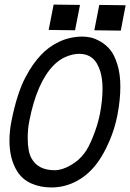

<svg xmlns="http://www.w3.org/2000/svg" viewBox="-20 -806 564 832"><path d="M212.4 -786.1 326.7 -784.7 305.2 -674.8 190.9 -676.3ZM410.2 -784.7 524.4 -783.2 503.4 -673.3 388.7 -674.8ZM335.4 -647.5Q354 -647.5 372.8 -643.6Q391.6 -639.6 415.8 -625.7Q439.9 -611.8 458 -589.6Q476.1 -567.4 488.8 -526.1Q501.5 -484.9 501.5 -430.7Q501.5 -374.5 489.3 -310.1L488.3 -304.7Q477.1 -248 454.1 -194.8Q431.2 -141.6 404.8 -104.5Q366.7 -51.3 314.5 -22.5Q262.2 6.3 202.1 6.3Q154.8 6.3 115.7 -11Q76.7 -28.3 54.7 -63.5Q21 -117.2 21 -196.3Q21 -237.8 29.3 -279.3Q41 -339.4 56.4 -387.7Q71.8 -436 89.6 -469.7Q107.4 -503.4 122.8 -525.1Q138.2 -546.9 156.7 -566.9Q189.5 -602.5 235.1 -624.5Q280.8 -646.5 335.4 -647.5ZM116.7 -119.6Q145 -68.4 216.8 -68.4Q248.5 -68.4 285.6 -89.6Q322.8 -110.8 345.2 -141.6Q363.3 -164.1 383.3 -214.4Q403.3 -264.6 411.6 -306.2L413.6 -315.4Q424.3 -373.5 424.3 -420.9Q424.3 -465.3 414.6 -496.6Q401.9 -537.1 379.4 -554.9Q356.9 -572.8 323.7 -572.8Q296.4 -572.8 266.4 -560.3Q236.3 -547.9 211.4 -522Q139.2 -447.3 106.9 -281.2Q100.1 -248 100.1 -208Q100.1 -148.4 116.7 -119.6Z"/></svg>

Font: Fantasque Sans Mono
Style: Italic
Weight: 400
Italic angle: -11°
Monospace: yes
Designer: Jany Belluz
Version: Version 1.8.0 ; ttfautohint (v1.8.2)